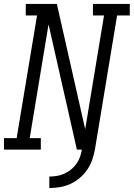

<svg xmlns="http://www.w3.org/2000/svg" viewBox="-33 -755 675 969"><path d="M216 194V136Q234 136 253 133Q272 130 290.5 122Q309 114 325 101Q341 88 352.5 72Q364 56 370.5 37.5Q377 19 380 0H355L283 -318L212 -632L117 -58H173V0H-13V-58H51L154 -677H97V-735H254L384 -160L397 -103L492 -677H436V-735H622V-677H558L446 0Q441 27 432 52.5Q423 78 407 101.5Q391 125 369 143.5Q347 162 321.5 173.5Q296 185 269 189.5Q242 194 216 194Z"/></svg>

Font: Iosevka Curly Slab LtEx
Style: Italic
Weight: 300
Width: 7
Italic angle: -9°
Monospace: yes
Designer: Belleve Invis
Foundry: Belleve Invis
Version: Version 11.1.0; ttfautohint (v1.8.3)